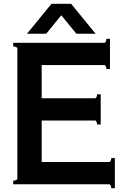

<svg xmlns="http://www.w3.org/2000/svg" viewBox="-20 -978 649 1018"><path d="M589 -140V20H570Q570 13 567 6Q564 -1 559 -1H50V-20Q57 -20 64.5 -23Q72 -26 72 -31V-721Q72 -726 64.5 -729Q57 -732 50 -732V-751H533Q538 -751 541 -758Q544 -765 544 -772H563V-612H544Q544 -619 541 -626Q538 -633 533 -633H201V-457H484Q489 -457 492 -464Q495 -471 495 -478H514V-318H495Q495 -325 492 -332Q489 -339 484 -339H201V-119H559Q564 -119 567 -126Q570 -133 570 -140ZM357 -958 487 -799H385L305 -897L225 -799H123L253 -958Z"/></svg>

Font: Aoboshi One
Style: Regular
Weight: 400
Designer: IKIMOJI
Foundry: Natsumi Matsuba
Version: Version 1.000; ttfautohint (v1.8.3)